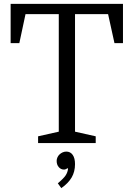

<svg xmlns="http://www.w3.org/2000/svg" viewBox="-20 -740 692 993"><path d="M616 -720H35V-517H80L112 -667H284V-59L177 -35V0H475V-35L368 -59V-667H539L572 -517H616ZM323 44Q313 44 304 48Q295 52 288 58.5Q281 65 277 74Q273 83 273 92Q273 112 284 124.5Q295 137 311 137Q316 137 321.5 134.5Q327 132 329 130L332 132Q330 151 319.5 167Q309 183 279 208L297 233Q333 208 350.5 178Q368 148 368 109Q368 78 356 61Q344 44 323 44Z"/></svg>

Font: GradeGX
Style: Regular
Weight: 100
Width: 1
Designer: Adam Twardoch
Foundry: Adam Twardoch
Version: Version 2.002; DEVELOPMENT